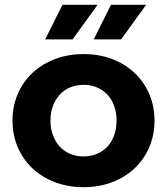

<svg xmlns="http://www.w3.org/2000/svg" viewBox="-20 -771 695 799"><path d="M32 -269Q32 -329 54 -380Q76 -431 115.5 -468Q155 -505 209.5 -525.5Q264 -546 328 -546Q392 -546 446 -525.5Q500 -505 539.5 -468Q579 -431 601 -380Q623 -329 623 -269Q623 -209 601 -158Q579 -107 539.5 -70Q500 -33 446 -12.5Q392 8 328 8Q264 8 209.5 -12.5Q155 -33 115.5 -70Q76 -107 54 -158Q32 -209 32 -269ZM465 -269Q465 -303 455 -330.5Q445 -358 426.5 -377.5Q408 -397 383 -407.5Q358 -418 328 -418Q298 -418 272.5 -407.5Q247 -397 229 -377.5Q211 -358 200.5 -330.5Q190 -303 190 -269Q190 -235 200.5 -207.5Q211 -180 229 -160.5Q247 -141 272.5 -130.5Q298 -120 328 -120Q358 -120 383 -130.5Q408 -141 426.5 -160.5Q445 -180 455 -207.5Q465 -235 465 -269ZM240 -751H386L282 -607H168ZM442 -751H588L484 -607H370Z"/></svg>

Font: CMG Sans
Style: Bold
Weight: 700
Designer: Julieta Ulanovsky
Foundry: Julieta Ulanovsky
Version: Version 7.200